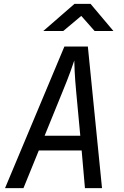

<svg xmlns="http://www.w3.org/2000/svg" viewBox="-20 -970 640 990"><path d="M6 0 312 -730H433L506 0H418L401 -194H180L101 0ZM210 -270H394L373 -495Q367 -559 365 -602Q363 -645 363 -658Q359 -645 343.5 -602Q328 -559 302 -496ZM203 -810 364 -950H447L565 -810H468L399 -888L306 -810Z"/></svg>

Font: NKDuy Mono
Style: Italic
Weight: 400
Italic angle: -9°
Monospace: yes
Designer: NKDuy
Foundry: NKDuy
Version: Version 2.251; ttfautohint (v1.8.4.7-5d5b)